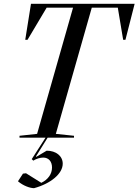

<svg xmlns="http://www.w3.org/2000/svg" viewBox="-20 -720 724 1004"><path d="M229 0H367V-10L272 -20L460 -680H596L624 -512H636L684 -700H142L112 -512H124L224 -680H362L174 -20L82 -10V0H218L146 112L154 120C170 110 190 104 206 104C234 104 252 124 252 156C252 190 231 219 196 236L116 186L100 188L74 228C102 252 138 264 158 264C246 240 308 188 308 136C308 96 273 68 224 68L170 100L168 98Z"/></svg>

Font: Mazius Display Extra italic
Style: Regular
Weight: 400
Italic angle: -17°
Designer: Alberto Casagrande & Collletttivo
Foundry: Collletttivo
Version: Version 2.000;Glyphs 3.2 (3217)